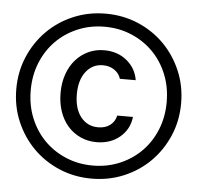

<svg xmlns="http://www.w3.org/2000/svg" viewBox="-46 -687 692 673"><g transform="rotate(5 300.0 -350.0)"><path d="M300 -59.8Q361 -59.8 414 -82.3Q467 -104.8 506 -144.1Q545 -183.4 567.5 -236.2Q590 -289 590 -350Q590 -411 567.5 -463.8Q545 -516.6 506 -555.9Q467 -595.2 414 -617.7Q361 -640.2 300 -640.2Q239 -640.2 186 -617.7Q133 -595.2 94 -555.9Q55 -516.6 32.5 -463.8Q10 -411 10 -350Q10 -289 32.5 -236.2Q55 -183.4 94 -144.1Q133 -104.8 186 -82.3Q239 -59.8 300 -59.8ZM300 -105.8Q249 -105.8 205.1 -124.4Q161.2 -143 129.1 -175.6Q97 -208.2 78.9 -252.8Q60.8 -297.4 60.8 -350Q60.8 -402.6 78.9 -447.2Q97 -491.8 129.1 -524.4Q161.2 -557 205.1 -575.6Q249 -594.2 300 -594.2Q351 -594.2 394.9 -575.6Q438.8 -557 470.9 -524.4Q503 -491.8 521.1 -447.2Q539.2 -402.6 539.2 -350Q539.2 -297.4 521.1 -252.8Q503 -208.2 470.9 -175.6Q438.8 -143 394.9 -124.4Q351 -105.8 300 -105.8ZM370.6 -287.8Q366.2 -266.8 349.6 -253.9Q333 -241 307.4 -241Q269.4 -241 246.2 -270.2Q223 -299.4 223 -350Q223 -400.4 246 -429.8Q269 -459.2 305.6 -459.2Q329.2 -459.2 346.2 -447.3Q363.2 -435.4 368.6 -417H424.4Q417.6 -458.8 385 -485.4Q352.4 -512 305.6 -512Q275.2 -512 249.7 -500Q224.2 -488 205.5 -466.8Q186.8 -445.6 176.3 -415.8Q165.8 -386 165.8 -350Q165.8 -314 176.1 -284.3Q186.4 -254.6 204.9 -233.6Q223.4 -212.6 249.4 -200.6Q275.4 -188.6 305.8 -188.6Q355 -188.6 388 -216.3Q421 -244 426 -287.8Z"/></g></svg>

Font: CommitMonoV142 ExtLt
Style: Regular
Weight: 200
Monospace: yes
Designer: Eigil Nikolajsen
Foundry: Eigil Nikolajsen
Version: Version 1.142